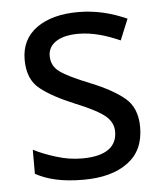

<svg xmlns="http://www.w3.org/2000/svg" viewBox="-45 -586 542 637"><g transform="rotate(-5 226.0 -268.0)"><path d="M410.2 -147.9C410.2 -190.4 397 -223.1 370.6 -245.1C344.2 -267.1 307.1 -287.6 258.8 -307.1C210.9 -326.2 177.7 -342.3 159.7 -355.5C141.1 -368.7 131.8 -386.2 131.8 -409.2C131.8 -448.7 168 -474.1 232.9 -474.1C281.2 -474.1 328.1 -459 371.1 -439.9L399.9 -509.8C351.6 -531.2 299.8 -545.9 237.8 -545.9C180.7 -545.9 134.8 -533.7 100.1 -509.3C65.4 -484.4 47.9 -449.2 47.9 -403.8C47.9 -359.9 61.5 -327.1 88.4 -306.2C115.2 -284.7 153.3 -264.2 202.1 -244.1C251.5 -224.1 284.2 -206.5 301.3 -191.9C317.9 -177.2 326.2 -160.2 326.2 -140.1C326.2 -91.8 291.5 -61 210 -61C180.7 -61 151.9 -65.4 123 -74.7C94.2 -83.5 69.8 -93.3 48.8 -104V-23.9C87.9 -2.4 137.2 9.8 208 9.8C270.5 9.8 319.8 -3.4 356 -30.3C392.1 -56.6 410.2 -95.7 410.2 -147.9Z"/></g></svg>

Font: Avrile Sans
Style: Regular
Weight: 400
Designer: Monotype Design Team, Google (font), Stefan Peev (BGR Cyrillic), Cristiano Sobral (main changes)
Foundry: The Avrile Sans Project Authors
Version: Version 3.110